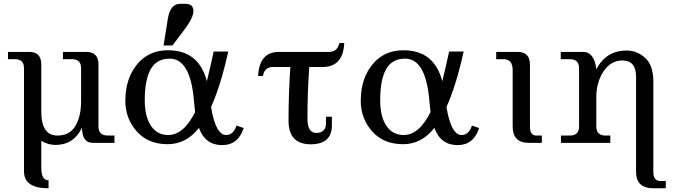

<svg xmlns="http://www.w3.org/2000/svg" viewBox="-20 -767 3643 1031"><path d="M240.7 244.1Q108.9 244.1 108.9 153.3V-400.4Q108.9 -449.2 60.1 -449.2H22.9V-488.3H136.7Q201.7 -488.3 201.7 -420.9V-167.5Q201.7 -39.1 288.6 -39.1Q354 -39.1 384.8 -90.6Q415.5 -142.1 415.5 -225.1V-400.4Q415.5 -449.2 366.7 -449.2H317.9V-488.3H442.9Q508.8 -488.3 508.8 -420.9V-87.9Q508.8 -39.1 559.6 -39.1H594.7V0H478.5Q420.4 0 420.4 -81.1Q375.5 11.2 277.8 11.2Q238.3 11.2 201.7 -10.7V133.8Q201.7 201.2 240.7 201.2Z M1048.3 -80.6Q980 7.3 880.4 7.3Q774.9 7.3 713.9 -62Q652.8 -131.3 652.8 -227.1Q652.8 -231.9 653.3 -236.3Q655.8 -349.1 717.5 -423.1Q779.3 -497.1 882.3 -497.1Q1047.9 -497.1 1090.8 -330.6Q1109.9 -407.7 1127.4 -490.2H1205.6Q1165.5 -308.1 1113.3 -192.4Q1138.2 -42 1194.3 -42Q1233.4 -42 1250 -92.8L1288.6 -79.6Q1259.3 12.2 1172.9 12.2Q1081.5 12.2 1048.3 -80.6ZM757.3 -229Q757.3 -140.6 790.8 -91.3Q824.2 -42 883.3 -42Q966.3 -42 1027.8 -165.5Q1024.4 -190.9 1022 -220.2Q1003.9 -452.1 891.1 -452.1Q821.3 -452.1 789.3 -395.5Q757.3 -338.9 757.3 -229ZM858.4 -522.9 880.9 -664.1Q893.6 -746.6 947.3 -746.6H975.1Q997.6 -746.6 1008.1 -736.6Q1018.6 -726.6 1018.6 -707.5Q1018.6 -671.9 970.2 -607.9L906.2 -522.9Z M1648.4 7.8Q1529.3 7.8 1529.3 -119.1Q1529.3 -263.2 1539.1 -407.2H1446.3Q1398.9 -407.2 1392.1 -358.9H1366.2Q1372.1 -488.3 1478 -488.3H1748.5Q1791 -488.3 1802.7 -536.1H1828.6Q1822.8 -407.2 1711.9 -407.2H1640.6Q1630.9 -269.5 1630.9 -131.3Q1630.9 -53.2 1678.2 -53.2Q1730.5 -53.2 1730.5 -106.9V-140.1H1762.2V-94.7Q1762.2 7.8 1648.4 7.8Z M2312.5 -80.6Q2244.1 7.3 2144.5 7.3Q2039.1 7.3 1978 -62Q1917 -131.3 1917 -227.1Q1917 -231.9 1917.5 -236.3Q1919.9 -349.1 1981.7 -423.1Q2043.5 -497.1 2146.5 -497.1Q2312 -497.1 2355 -330.6Q2374 -407.7 2391.6 -490.2H2469.7Q2429.7 -308.1 2377.4 -192.4Q2402.3 -42 2458.5 -42Q2497.6 -42 2514.2 -92.8L2552.7 -79.6Q2523.4 12.2 2437 12.2Q2345.7 12.2 2312.5 -80.6ZM2021.5 -229Q2021.5 -140.6 2054.9 -91.3Q2088.4 -42 2147.5 -42Q2230.5 -42 2292 -165.5Q2288.6 -190.9 2286.1 -220.2Q2268.1 -452.1 2155.3 -452.1Q2085.4 -452.1 2053.5 -395.5Q2021.5 -338.9 2021.5 -229Z M2889.6 0H2818.8Q2732.9 0 2732.9 -87.9V-390.1Q2732.9 -449.2 2684.1 -449.2H2644.5V-488.3H2759.8Q2825.7 -488.3 2825.7 -419.9V-87.9Q2825.7 -39.1 2859.9 -39.1H2889.6Z M3320.8 -442.4Q3260.7 -442.4 3220.2 -382.8Q3182.1 -324.2 3182.1 -245.6V-87.9Q3182.1 -39.1 3231 -39.1H3257.3V0H2992.2V-39.1H3040.5Q3089.4 -39.1 3089.4 -87.9V-400.4Q3089.4 -449.2 3040.5 -449.2H2991.2V-488.3H3110.8Q3171.4 -488.3 3182.1 -395.5Q3235.8 -495.6 3344.2 -495.6Q3401.4 -495.6 3444.8 -455.8Q3488.3 -416 3488.3 -328.6V156.2Q3488.3 205.1 3527.3 205.1H3555.2V244.1H3490.2Q3395.5 244.1 3395.5 156.2V-356.4Q3395.5 -442.4 3320.8 -442.4Z"/></svg>

Font: Munson
Style: Regular
Weight: 400
Designer: Paul James MIller
Foundry: High-Logic / Made with FontCreator
Version: Version 2.10;May 5, 2019;FontCreator 11.5.0.2430 64-bit